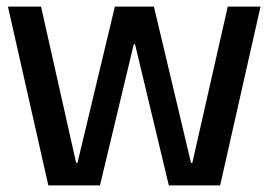

<svg xmlns="http://www.w3.org/2000/svg" viewBox="-20 -560 812 580"><path d="M4 -540H104L210 -68H214L327 -540H445L557 -68H561L668 -540H767L645 0H490L388 -426H384L282 0H126Z"/></svg>

Font: Pathway Extreme SemiCondensed Medium
Style: Regular
Weight: 500
Width: 4
Version: Version 1.001;gftools[0.9.26]